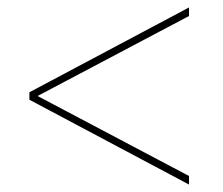

<svg xmlns="http://www.w3.org/2000/svg" viewBox="-20 -615 599 516"><path d="M488 -119V-142L81 -357L488 -572V-595L59 -367V-347Z"/></svg>

Font: Noto Serif Display SemiBold
Style: Italic
Weight: 600
Italic angle: -12°
Designer: Monotype Design Team
Foundry: Monotype Imaging Inc.
Version: Version 2.009